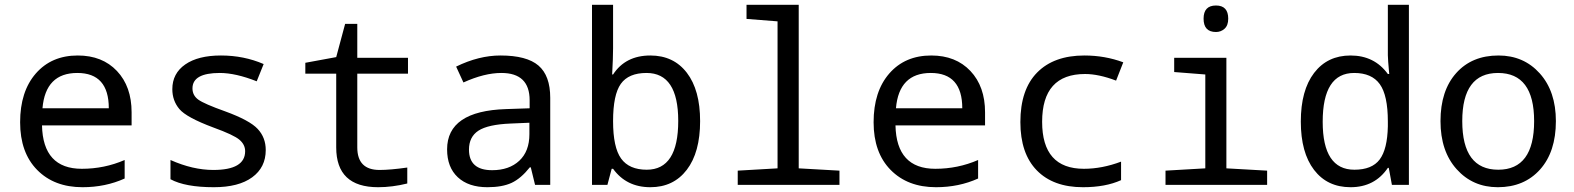

<svg xmlns="http://www.w3.org/2000/svg" viewBox="-20 -780 6641 810"><path d="M535.2 -251H157.2Q161.1 -67.9 325.2 -67.9Q420.4 -67.9 505.9 -105V-26.9Q424.8 9.8 328.1 9.8Q208.5 9.8 136.7 -63.2Q64.9 -136.2 64.9 -264.2Q64.9 -394 131.1 -470Q197.3 -545.9 308.1 -545.9Q411.6 -545.9 473.4 -480.5Q535.2 -415 535.2 -306.2ZM159.2 -323.2H439Q439 -472.2 306.2 -472.2Q171.9 -472.2 159.2 -323.2Z M699.2 -23.9V-105Q793.5 -63 879.9 -63Q1014.2 -63 1014.2 -142.1Q1014.2 -169.9 990.2 -190.4Q966.3 -210.9 879.9 -242.2Q766.1 -284.7 736.6 -320.1Q707 -355.5 707 -403.8Q707 -470.2 761.5 -508.1Q815.9 -545.9 912.1 -545.9Q1008.8 -545.9 1092.3 -509.8L1063 -437Q974.1 -472.2 907.2 -472.2Q792 -472.2 792 -407.2Q792 -377.4 816.7 -359.6Q841.3 -341.8 930.2 -310.1Q1033.2 -272.5 1067.1 -236.1Q1101.1 -199.7 1101.1 -147Q1101.1 -73.7 1043.9 -32Q986.8 9.8 882.3 9.8Q761.2 9.8 699.2 -23.9Z M1698.2 -73.2V-5.9Q1634.8 9.8 1575.2 9.8Q1398.4 9.8 1398.4 -158.2V-469.2H1268.1V-515.1L1398.4 -539.1L1436 -679.2H1487.3V-536.1H1701.2V-469.2H1487.3V-158.2Q1487.3 -63 1581.1 -63Q1626.5 -63 1698.2 -73.2Z M2237.3 0 2219.2 -74.2H2215.3Q2177.7 -26.9 2138.2 -8.5Q2098.6 9.8 2036.1 9.8Q1956.5 9.8 1911.4 -32.2Q1866.2 -74.2 1866.2 -149.9Q1866.2 -312 2115.2 -319.8L2214.4 -323.2V-356.9Q2214.4 -472.2 2095.2 -472.2Q2023.4 -472.2 1935.1 -432.1L1904.3 -499Q2000 -545.9 2091.3 -545.9Q2202.1 -545.9 2251.7 -503.4Q2301.3 -460.9 2301.3 -367.2V0ZM2213.4 -262.2 2134.3 -258.8Q2038.6 -254.9 1998.5 -228.8Q1958.5 -202.6 1958.5 -148.9Q1958.5 -62 2056.2 -62Q2127.9 -62 2170.7 -101.8Q2213.4 -141.6 2213.4 -213.9Z M2566.4 -67.9H2560.5L2542.5 0H2477.5V-759.8H2566.4V-576.2Q2566.4 -536.6 2562.5 -465.8H2566.4Q2618.7 -545.9 2723.6 -545.9Q2821.8 -545.9 2877.7 -472.9Q2933.6 -399.9 2933.6 -269Q2933.6 -137.2 2877.4 -63.7Q2821.3 9.8 2723.6 9.8Q2622.6 9.8 2566.4 -67.9ZM2566.4 -269Q2566.4 -158.2 2600.3 -111.1Q2634.3 -64 2708.5 -64Q2841.3 -64 2841.3 -270Q2841.3 -472.2 2707.5 -472.2Q2631.8 -472.2 2599.1 -426.3Q2566.4 -380.4 2566.4 -269Z M3260.3 -689.9 3129.4 -700.2V-759.8H3349.6V-69.8L3521.5 -60.1V0H3092.3V-60.1L3260.3 -69.8Z M4135.7 -251H3757.8Q3761.7 -67.9 3925.8 -67.9Q4021 -67.9 4106.4 -105V-26.9Q4025.4 9.8 3928.7 9.8Q3809.1 9.8 3737.3 -63.2Q3665.5 -136.2 3665.5 -264.2Q3665.5 -394 3731.7 -470Q3797.9 -545.9 3908.7 -545.9Q4012.2 -545.9 4074 -480.5Q4135.7 -415 4135.7 -306.2ZM3759.8 -323.2H4039.6Q4039.6 -472.2 3906.7 -472.2Q3772.5 -472.2 3759.8 -323.2Z M4718.8 -517.1 4688.5 -439.9Q4615.2 -467.8 4557.6 -467.8Q4376.5 -467.8 4376.5 -266.1Q4376.5 -67.9 4552.7 -67.9Q4629.4 -67.9 4709.5 -98.1V-20Q4644 9.8 4548.8 9.8Q4423.3 9.8 4354 -61.3Q4284.7 -132.3 4284.7 -265.1Q4284.7 -402.3 4355.5 -474.1Q4426.3 -545.9 4554.7 -545.9Q4641.6 -545.9 4718.8 -517.1Z M5109.9 -756.8Q5161.6 -756.8 5161.6 -701.2Q5161.6 -672.9 5146.2 -658.9Q5130.9 -645 5109.9 -645Q5057.6 -645 5057.6 -701.2Q5057.6 -756.8 5109.9 -756.8ZM5064.9 -465.8 4933.6 -476.1V-536.1H5153.8V-69.8L5325.7 -60.1V0H4897V-60.1L5064.9 -69.8Z M5838.9 -71.8H5835Q5779.8 9.8 5677.7 9.8Q5579.6 9.8 5523.7 -63.2Q5467.8 -136.2 5467.8 -267.1Q5467.8 -398.9 5523.9 -472.4Q5580.1 -545.9 5677.7 -545.9Q5778.3 -545.9 5835 -467.8H5840.8Q5835 -530.8 5835 -546.9V-759.8H5923.8V0H5852.1ZM5835 -247.1V-267.1Q5835 -377.9 5801 -425Q5767.1 -472.2 5692.9 -472.2Q5560.1 -472.2 5560.1 -266.1Q5560.1 -64 5693.8 -64Q5768.1 -64 5800.5 -107.2Q5833 -150.4 5835 -247.1Z M6298.8 9.8Q6193.4 9.8 6125.2 -66.2Q6057.1 -142.1 6057.1 -269Q6057.1 -397.5 6123.3 -471.7Q6189.5 -545.9 6301.8 -545.9Q6408.2 -545.9 6476.1 -470.2Q6543.9 -394.5 6543.9 -269Q6543.9 -139.6 6477.1 -64.9Q6410.2 9.8 6298.8 9.8ZM6300.8 -64Q6452.1 -64 6452.1 -269Q6452.1 -472.2 6299.8 -472.2Q6148.9 -472.2 6148.9 -269Q6148.9 -64 6300.8 -64Z"/></svg>

Font: Noto Mono
Style: Regular
Weight: 400
Designer: Monotype Design Team
Foundry: Monotype Imaging Inc.
Version: Version 1.00